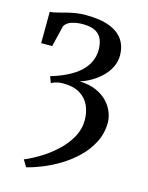

<svg xmlns="http://www.w3.org/2000/svg" viewBox="-130 -829 803 1044"><g transform="rotate(15 272.0 -307.0)"><path d="M121 134.5 98 96.5Q140 79 186 50.8Q232 22.5 272.2 -15.2Q312.5 -53 337.8 -98.5Q363 -144 363 -195.5Q363 -238 347 -275Q331 -312 294.5 -335Q258 -358 197 -358Q175 -358 158 -352.8Q141 -347.5 132.5 -342L119 -377.5Q170.5 -393 211 -413.2Q251.5 -433.5 279.5 -459Q307.5 -484.5 322.2 -516Q337 -547.5 337 -585Q337 -618 326.2 -643.2Q315.5 -668.5 289.8 -682.8Q264 -697 217.5 -697Q185 -697 156.2 -688Q127.5 -679 116 -657L87.5 -538.5H25.5L26.5 -715Q45 -716 65.8 -721.5Q86.5 -727 110.2 -733.2Q134 -739.5 161.2 -744.2Q188.5 -749 221 -749Q304.5 -749 356.5 -728.5Q408.5 -708 432.8 -671Q457 -634 457 -585Q457 -551 442.8 -520.8Q428.5 -490.5 403.8 -465.5Q379 -440.5 347.8 -421.8Q316.5 -403 282 -392Q337 -390 376 -372.8Q415 -355.5 439.8 -328.8Q464.5 -302 476 -272Q487.5 -242 487.5 -215Q487.5 -154.5 461.5 -103.5Q435.5 -52.5 393.8 -12Q352 28.5 302.8 58.2Q253.5 88 205.8 107Q158 126 121 134.5Z"/></g></svg>

Font: Merriweather 28pt Medium
Style: Regular
Weight: 500
Version: Version 2.100